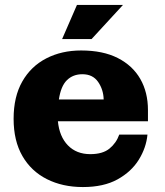

<svg xmlns="http://www.w3.org/2000/svg" viewBox="-20 -744 667 776"><path d="M231 -586 291 -724H477L350 -586ZM315 12Q233 12 169.5 -20Q106 -52 70.5 -113.5Q35 -175 35 -264Q35 -353 70 -414.5Q105 -476 167 -508Q229 -540 308 -540Q396 -540 456 -509.5Q516 -479 547 -425Q578 -371 578 -299V-254H214Q220 -192 254.5 -156.5Q289 -121 345 -121Q395 -121 422.5 -143.5Q450 -166 462 -200H576Q571 -147 541 -98.5Q511 -50 455 -19Q399 12 315 12ZM399 -342Q398 -382 376.5 -413Q355 -444 313 -444Q275 -444 250.5 -420Q226 -396 218 -342Z"/></svg>

Font: Montagu Slab 16pt
Style: Bold
Weight: 700
Designer: Florian Karsten
Foundry: Florian Karsten
Version: Version 1.000; ttfautohint (v1.8.3)